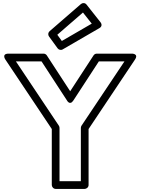

<svg xmlns="http://www.w3.org/2000/svg" viewBox="-20 -1197 909 1242"><path d="M350.7 -972.1 516.6 -1116 573.5 -1044.1 380 -931.9ZM300.6 -994.9C291.2 -986.7 289.1 -971.8 296.8 -961.3L352.8 -884.3C359.7 -874.8 374.2 -870.8 385.5 -877.4L623.5 -1015.4C643.4 -1026.9 636.7 -1044.8 630.6 -1052.5L539.6 -1167.5C529.9 -1179.8 513.5 -1179.5 503.6 -1170.9ZM82.8 -800H248.5L413.1 -547.4C413.1 -547.4 431.5 -511.4 454.9 -547.4L619.5 -800H785.2L507.2 -383.9C504.5 -379.8 503 -374 503 -370V-25H365V-370C365 -375 363 -380.6 360.8 -383.9ZM36 -850C-12.5 -850 15.2 -811.1 15.2 -811.1L315 -362.4V0C315 10.7 324.9 25 340 25H528C538.7 25 553 15.1 553 0V-362.4L852.8 -811.1C879.7 -851.4 832 -850 832 -850H606C598.1 -850 589.7 -845.8 585.1 -838.6L434 -606.8L282.9 -838.6C278.6 -845.3 270.5 -850 262 -850Z"/></svg>

Font: Hussar Ekologiczny
Style: Regular
Weight: 400
Foundry: Cannot Into Space Fonts
Version: Version 0.97